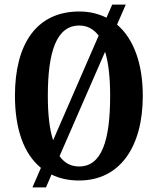

<svg xmlns="http://www.w3.org/2000/svg" viewBox="-20 -775 686 835"><path d="M158 -45 121 40H180L204 -16C238 1 278 10 324 10C502 10 601 -137 601 -358C601 -497 562 -606 489 -668L527 -755H468L443 -698C409 -715 370 -725 325 -725C136 -725 45 -580 45 -359C45 -217 82 -107 158 -45ZM409 -620 211 -165C195 -214 188 -279 188 -358C188 -551 226 -664 325 -664C360 -664 388 -648 409 -620ZM324 -51C287 -51 260 -67 239 -96L437 -550C452 -502 459 -437 459 -358C459 -165 423 -51 324 -51Z"/></svg>

Font: Noto Serif Bengali ExtraCondensed
Style: Bold
Weight: 700
Width: 2
Designer: Juan Bruce, Universal Thirst, Indian Type Foundry and the Monotype Design Team.
Foundry: Monotype Imaging Inc.
Version: Version 2.003